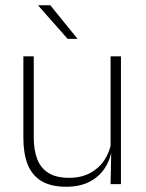

<svg xmlns="http://www.w3.org/2000/svg" viewBox="-20 -701 556 731"><path d="M108.5 -486.5V-178.5Q108.5 -130.5 121.5 -96Q134.5 -61.5 164 -42.8Q193.5 -24 243 -24Q289 -24 322.8 -42Q356.5 -60 377.2 -91.2Q398 -122.5 404.5 -162.5L415.5 -130.5H405.5Q400 -93 379 -60.8Q358 -28.5 321.2 -9.2Q284.5 10 232 10Q173 10 137 -12.2Q101 -34.5 85 -75.8Q69 -117 69 -175V-486.5ZM440.5 -486.5V0H401L403.5 -123.5L401 -125.5V-486.5ZM171.5 -681 274.5 -554V-553H237.5L125.5 -680V-681Z"/></svg>

Font: Anek Telugu Medium ExtraLight
Style: Regular
Weight: 250
Version: Version 1.003